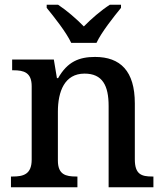

<svg xmlns="http://www.w3.org/2000/svg" viewBox="-20 -786 691 806"><path d="M279 -606H385C406 -651 457 -715 488 -753V-766H441C405 -743 362 -706 332 -675C302 -706 259 -743 224 -766H176V-753C207 -715 258 -651 279 -606ZM26 0H305V-45H300C256 -45 223 -53 223 -112V-317C223 -402 251 -477 335 -477C410 -477 436 -427 436 -341V0H624V-45H619C574 -45 546 -54 546 -117V-352C546 -488 485 -547 379 -547C312 -547 263 -527 224 -458H219L206 -536H31V-491H36C80 -491 113 -482 113 -424V-116C113 -54 78 -45 33 -45H26Z"/></svg>

Font: Noto Serif Georgian Medium
Style: Regular
Weight: 500
Designer: Monotype Design Team, Akaki Razmadze
Foundry: Google LLC
Version: Version 2.003